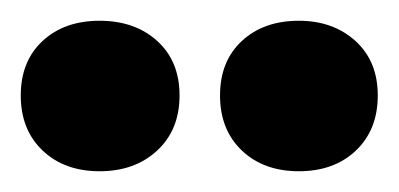

<svg xmlns="http://www.w3.org/2000/svg" viewBox="-42 -749 384 185"><path d="M246 -584Q212 -584 191 -604Q170 -624 170 -657Q170 -690 191 -709.5Q212 -729 246 -729Q279 -729 300.5 -709.5Q322 -690 322 -657Q322 -624 301 -604Q280 -584 246 -584ZM54 -584Q20 -584 -1 -604Q-22 -624 -22 -657Q-22 -690 -1 -709.5Q20 -729 54 -729Q88 -729 109.5 -709.5Q131 -690 131 -657Q131 -624 109.5 -604Q88 -584 54 -584Z"/></svg>

Font: Nunito VF Beta Light
Style: Regular
Weight: 300
Designer: Vernon Adams
Foundry: newtypography
Version: Version 3.001